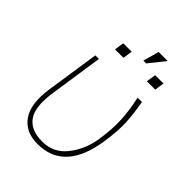

<svg xmlns="http://www.w3.org/2000/svg" viewBox="-225 -880 998 998"><g transform="rotate(45 273.5 -381.0)"><path d="M243.2 -16.1Q326.2 -15.6 377.9 -81.1Q429.7 -146.5 443.4 -235.4Q457 -324.2 452.6 -393.1Q448.2 -461.4 432.6 -528.3H464.8Q477.5 -456.5 481 -396.5Q484.4 -336.4 470.7 -245.6Q432.6 10.3 234.9 10.3Q147.5 10.7 103.5 -50.8Q59.6 -112.3 78.6 -237.8L122.1 -528.3H148.4L105 -236.8Q86.9 -119.1 123 -67.4Q159.2 -15.6 243.2 -16.1ZM342.3 -773.4H405.8L407.2 -771L338.4 -685.5H317.9ZM234.4 -622.6H172.4L180.2 -675.3H242.2ZM468.3 -622.6H406.7L414.6 -675.3H476.1Z"/></g></svg>

Font: Roboto-ThinItalic
Style: Italic
Weight: 250
Italic angle: -12°
Designer: Google
Version: Version 1.100141; 2013; ttfautohint (v0.94.14-c901) -l 8 -r 